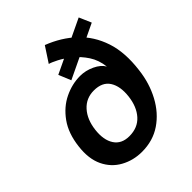

<svg xmlns="http://www.w3.org/2000/svg" viewBox="-208 -862 998 998"><g transform="rotate(-45 290.5 -363.0)"><path d="M255 12Q192 12 139 -17Q86 -46 59 -102.5Q32 -159 42 -241Q52 -327 92.5 -383.5Q133 -440 190 -467.5Q247 -495 306 -495Q346 -495 384.5 -477Q423 -459 439 -431Q433 -484 407 -523.5Q381 -563 347 -590.5Q313 -618 282 -634Q251 -650 235 -654L290 -738Q378 -704 440 -645.5Q502 -587 530.5 -501.5Q559 -416 544 -299Q534 -213 496 -142Q458 -71 397 -29.5Q336 12 255 12ZM266 -92Q328 -92 364.5 -132.5Q401 -173 409 -241Q417 -309 391 -350Q365 -391 303 -391Q246 -391 209 -350Q172 -309 164 -241Q156 -173 182.5 -132.5Q209 -92 266 -92ZM258 -511 230 -579 516 -715 545 -648Z"/></g></svg>

Font: Inclusive Sans SemiBold
Style: Italic
Weight: 600
Italic angle: -7°
Designer: Olivia King
Foundry: Olivia King
Version: Version 2.004